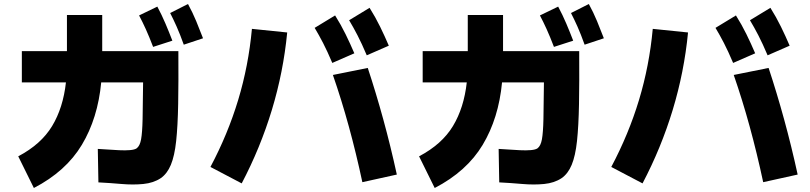

<svg xmlns="http://www.w3.org/2000/svg" viewBox="-20 -875 4040 958"><path d="M897 -652Q878 -705 861.5 -742Q845 -779 829 -810L918 -855Q941 -813 959 -769.5Q977 -726 993 -684ZM744 -641Q724 -693 707.5 -729.5Q691 -766 674 -798L765 -842Q787 -801 805.5 -757.5Q824 -714 840 -672ZM149 63 71 -95Q185 -155 240 -246Q295 -337 309 -464H89V-620H314V-800H490V-620H870Q871 -467 869 -356.5Q867 -246 859 -171.5Q851 -97 832.5 -52.5Q814 -8 782 14Q746 38 695 43Q644 48 586.5 43Q529 38 471 35L468 -132Q488 -131 516.5 -129Q545 -127 575 -125.5Q605 -124 628.5 -126Q652 -128 662 -135Q678 -147 684 -180Q690 -213 691.5 -281Q693 -349 694 -464H485Q468 -285 388.5 -152.5Q309 -20 149 63Z M1810 -599Q1785 -658 1764 -698.5Q1743 -739 1722 -774L1824 -836Q1853 -790 1876.5 -742Q1900 -694 1920 -647ZM1638 -561Q1613 -620 1592 -660.5Q1571 -701 1550 -736L1652 -798Q1681 -752 1704.5 -704Q1728 -656 1748 -609ZM1186 40 1030 -42Q1117 -206 1168.5 -376.5Q1220 -547 1237 -731L1413 -713Q1394 -516 1336.5 -326.5Q1279 -137 1186 40ZM1815 -536Q1856 -412 1892.5 -279Q1929 -146 1960 -4L1788 34Q1757 -111 1720.5 -244Q1684 -377 1641 -501Z M2897 -652Q2878 -705 2861.5 -742Q2845 -779 2829 -810L2918 -855Q2941 -813 2959 -769.5Q2977 -726 2993 -684ZM2744 -641Q2724 -693 2707.5 -729.5Q2691 -766 2674 -798L2765 -842Q2787 -801 2805.5 -757.5Q2824 -714 2840 -672ZM2149 63 2071 -95Q2185 -155 2240 -246Q2295 -337 2309 -464H2089V-620H2314V-800H2490V-620H2870Q2871 -467 2869 -356.5Q2867 -246 2859 -171.5Q2851 -97 2832.5 -52.5Q2814 -8 2782 14Q2746 38 2695 43Q2644 48 2586.5 43Q2529 38 2471 35L2468 -132Q2488 -131 2516.5 -129Q2545 -127 2575 -125.5Q2605 -124 2628.5 -126Q2652 -128 2662 -135Q2678 -147 2684 -180Q2690 -213 2691.5 -281Q2693 -349 2694 -464H2485Q2468 -285 2388.5 -152.5Q2309 -20 2149 63Z M3810 -599Q3785 -658 3764 -698.5Q3743 -739 3722 -774L3824 -836Q3853 -790 3876.5 -742Q3900 -694 3920 -647ZM3638 -561Q3613 -620 3592 -660.5Q3571 -701 3550 -736L3652 -798Q3681 -752 3704.5 -704Q3728 -656 3748 -609ZM3186 40 3030 -42Q3117 -206 3168.5 -376.5Q3220 -547 3237 -731L3413 -713Q3394 -516 3336.5 -326.5Q3279 -137 3186 40ZM3815 -536Q3856 -412 3892.5 -279Q3929 -146 3960 -4L3788 34Q3757 -111 3720.5 -244Q3684 -377 3641 -501Z"/></svg>

Font: Murecho Black
Style: Regular
Weight: 900
Designer: Neil Summerour
Foundry: Positype
Version: Version 1.010; ttfautohint (v1.8.3)